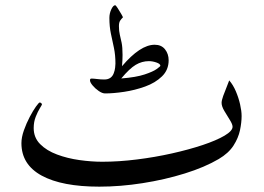

<svg xmlns="http://www.w3.org/2000/svg" viewBox="-20 -678 997 726"><path d="M893.6 -239.3Q893.6 -215.3 887.5 -185.8Q881.3 -156.2 862.8 -127.4Q844.2 -98.6 807.1 -76.7Q753.9 -45.4 678.5 -22Q603 1.5 519 14.6Q435.1 27.8 355.5 27.8Q214.4 27.8 137.7 -13.9Q61 -55.7 61 -136.7Q61 -158.7 70.3 -185.1Q79.6 -211.4 92.3 -235.6Q105 -259.8 116 -275.1Q127 -290.5 130.4 -290.5Q132.8 -290.5 135.7 -288.1Q138.7 -285.6 138.7 -283.2Q138.7 -281.7 130.9 -269Q123 -256.3 115.2 -236.8Q107.4 -217.3 107.4 -193.8Q107.4 -157.7 131.8 -133.1Q156.2 -108.4 195.6 -93.8Q234.9 -79.1 280 -72.8Q325.2 -66.4 366.7 -66.4Q429.2 -66.4 497.6 -75Q565.9 -83.5 630.1 -97.9Q694.3 -112.3 746.3 -129.6Q798.3 -147 828.9 -165Q859.4 -183.1 859.4 -198.7Q859.4 -208 849.1 -224.4Q838.9 -240.7 828.4 -258.3Q817.9 -275.9 817.9 -289.1Q817.9 -298.3 824 -315.4Q830.1 -332.5 837.2 -349.4Q844.2 -366.2 846.7 -374Q861.3 -357.4 871.8 -332.8Q882.3 -308.1 887.9 -283.2Q893.6 -258.3 893.6 -239.3ZM586.4 -429.2Q586.4 -436.5 571.5 -441.7Q556.6 -446.8 543 -446.8Q516.6 -446.8 493.2 -432.9Q469.7 -418.9 438.5 -381.3Q494.6 -385.7 526.9 -396.5Q559.1 -407.2 572.8 -417.2Q586.4 -427.2 586.4 -429.2ZM617.7 -450.2Q617.7 -413.6 592.5 -389.2Q567.4 -364.7 528.8 -350.8Q490.2 -336.9 449.5 -330.8Q408.7 -324.7 377.4 -324.7Q366.7 -324.7 353.3 -334Q339.8 -343.3 330.1 -355Q320.3 -366.7 320.3 -374.5Q320.3 -380.9 325.7 -380.9Q333.5 -380.9 347.2 -379.2Q360.8 -377.4 374.5 -377.4Q401.4 -377.4 410.2 -401.4Q414.1 -411.6 415.3 -421.9Q416.5 -432.1 416.5 -437.5Q416.5 -469.7 410.9 -496.6Q405.3 -523.4 399.4 -550.5Q393.6 -577.6 393.6 -610.4Q393.6 -627.4 400.9 -642.8Q408.2 -658.2 415.5 -658.2Q418 -658.2 425 -647.2Q432.1 -636.2 438.7 -624.8Q445.3 -613.3 444.8 -612.3Q439.5 -607.4 434.6 -600.3Q429.7 -593.3 429.7 -579.1Q429.7 -560.1 433.1 -546.6Q436.5 -533.2 439.9 -516.4Q443.4 -499.5 443.4 -470.2Q443.4 -460.9 442.9 -450.2Q442.4 -439.5 441.4 -427.7Q510.3 -508.8 564.9 -508.8Q590.3 -508.8 604 -491.5Q617.7 -474.1 617.7 -450.2Z"/></svg>

Font: Scheherazade New Rohingya
Style: Regular
Weight: 400
Designer: SIL International
Foundry: SIL International
Version: Version 3.000 ; LngRng